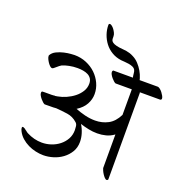

<svg xmlns="http://www.w3.org/2000/svg" viewBox="-172 -1132 1262 1320"><g transform="rotate(20 459.5 -472.0)"><path d="M88 -79Q81 -93 81 -102Q81 -110 87 -110Q93 -110 102 -104H103Q111 -99 118 -92.5Q125 -86 134 -81Q188 -53 245 -53Q279 -53 312 -64Q345 -75 371.5 -96Q398 -117 414 -146Q430 -175 430 -211Q430 -223 428 -239.5Q426 -256 415 -265Q383 -294 342 -300Q301 -306 259 -309H257Q237 -307 216 -307.5Q195 -308 174 -307Q168 -309 159.5 -316.5Q151 -324 143 -333.5Q135 -343 129 -353.5Q123 -364 123 -373Q123 -384 130.5 -384.5Q138 -385 146 -385H182Q190 -385 197.5 -385Q205 -385 213 -386L214 -387Q216 -387 218 -386.5Q220 -386 222 -386L240 -389Q269 -394 299.5 -407.5Q330 -421 355.5 -441Q381 -461 397.5 -487.5Q414 -514 414 -545Q414 -567 404.5 -581.5Q395 -596 379.5 -604Q364 -612 344 -615.5Q324 -619 302 -619Q271 -619 241.5 -613Q212 -607 192 -598Q186 -595 178 -588.5Q170 -582 162 -575Q154 -568 147.5 -563Q141 -558 136 -558Q129 -558 120.5 -566Q112 -574 104.5 -585Q97 -596 91.5 -608Q86 -620 86 -629V-633Q98 -656 124 -668.5Q150 -681 177 -687Q204 -693 226 -694.5Q248 -696 252 -696Q299 -696 339.5 -679Q380 -662 409.5 -633.5Q439 -605 456 -568Q473 -531 473 -490Q473 -452 453.5 -416Q434 -380 391 -353Q426 -339 463 -330Q500 -321 537 -321Q588 -321 631 -343.5Q674 -366 702 -422V-609H583Q577 -611 568.5 -618.5Q560 -626 552 -635.5Q544 -645 538 -655.5Q532 -666 532 -675Q532 -683 538 -687H865Q872 -686 881.5 -678.5Q891 -671 899 -660.5Q907 -650 913 -639Q919 -628 919 -620Q919 -611 910 -609H761Q762 -607 762 -603V29Q758 36 752 36Q745 36 736.5 27Q728 18 720.5 6.5Q713 -5 708 -16.5Q703 -28 702 -33V-279Q675 -259 644 -251Q613 -243 581 -243Q549 -243 517.5 -249.5Q486 -256 455 -266Q472 -239 481.5 -208Q491 -177 491 -147Q491 -105 471.5 -73Q452 -41 422 -19Q392 3 355.5 14Q319 25 284 25Q257 25 227.5 18.5Q198 12 171.5 -1Q145 -14 123 -33.5Q101 -53 88 -79ZM107 -100Q108 -98 110 -96Q111 -96 112 -95V-96ZM730 -631Q723 -631 714.5 -638Q706 -645 698.5 -655Q691 -665 685.5 -677Q680 -689 679 -699Q677 -710 676.5 -720Q676 -730 671 -741Q665 -752 651.5 -758Q638 -764 622.5 -766.5Q607 -769 591.5 -770Q576 -771 565 -772Q526 -777 495 -795.5Q464 -814 443 -841.5Q422 -869 410.5 -902.5Q399 -936 399 -971Q400 -980 408 -980Q414 -980 423 -973Q432 -966 440 -955Q448 -944 453.5 -932Q459 -920 459 -909Q459 -898 459.5 -889Q460 -880 466 -872.5Q472 -865 485 -859.5Q498 -854 522 -850Q538 -848 551 -847Q564 -846 576.5 -844Q589 -842 602 -838Q615 -834 630 -826Q654 -814 673 -793.5Q692 -773 706 -749Q720 -725 728 -698.5Q736 -672 738 -646Q738 -631 730 -631ZM459 -876Q460 -875 460 -875Z"/></g></svg>

Font: Asar
Style: Regular
Weight: 400
Designer: Eben Sorkin
Foundry: Eben Sorkin, Pria Ravichandran
Version: Version 1.003; ttfautohint (v1.3) -l 8 -r 50 -G 0 -x 0 -H 45